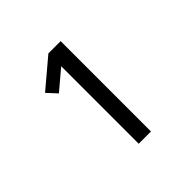

<svg xmlns="http://www.w3.org/2000/svg" viewBox="-137 -968 774 774"><g transform="rotate(-45 250.0 -580.5)"><path d="M236 -323V-765L152 -694L114 -735L236 -838H306V-323Z"/></g></svg>

Font: Iosevka
Style: Regular
Weight: 400
Monospace: yes
Designer: Belleve Invis
Foundry: Belleve Invis
Version: Version 33.2.3; ttfautohint (v1.8.4)